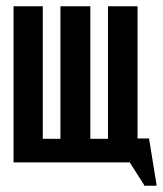

<svg xmlns="http://www.w3.org/2000/svg" viewBox="-20 -516 517 610"><path d="M23 0V-496H116V-75H172V-496H267V-75H323V-496H417V-76H454V-73L477 69V74H438V72L391 -2V0Z"/></svg>

Font: Osterbar
Style: Regular
Weight: 500
Width: 3
Designer: Peter Wiegel, Basierend auf Erbar schmal-halbfette Grotesk v. Jacob Erbar
Foundry: Peter Wiegel
Version: Version 1.0